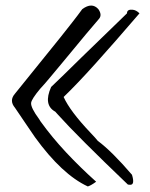

<svg xmlns="http://www.w3.org/2000/svg" viewBox="-20 -689 540 691"><path d="M326 -35Q315 -27 307.5 -23Q300 -19 296 -18Q203 -61 106 -195Q95 -211 77 -237.5Q59 -264 34 -301Q12 -327 34 -352Q41 -361 82 -411.5Q123 -462 197 -554Q220 -583 240 -608.5Q260 -634 276 -656Q311 -682 334 -656Q348 -636 337 -622Q323 -606 289 -565.5Q255 -525 200 -458Q178 -432 159.5 -409.5Q141 -387 125 -370Q94 -333 92 -319Q90 -302 121 -260Q122 -258 123.5 -256Q125 -254 126 -252Q167 -195 217.5 -141Q268 -87 326 -35ZM455 -60Q466 -24 449 -24Q443 -24 440 -25Q259 -198 188 -277Q186 -279 183.5 -282Q181 -285 179 -287Q135 -311 164 -376Q200 -410 274 -483Q329 -536 369.5 -575.5Q410 -615 437 -641Q437 -656 457 -654Q470 -653 482 -641Q391 -535 323 -459.5Q255 -384 209 -340Q232 -289 305 -212Q325 -191 332 -182Q382 -145 455 -60Z"/></svg>

Font: New Tegomin
Style: Regular
Weight: 400
Designer: Kyosuke Nagai
Version: Version 1.000